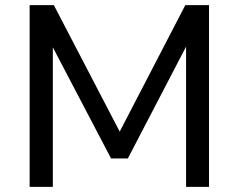

<svg xmlns="http://www.w3.org/2000/svg" viewBox="-20 -725 926 745"><path d="M95 0V-705H189L454 -196H435L699 -705H791V0H702V-569H715L476 -110H411L170 -570H185V0Z"/></svg>

Font: Nunito Sans 10pt Medium
Style: Regular
Weight: 500
Designer: Vernon Adams
Foundry: Vernon Adams
Version: Version 3.101;gftools[0.9.27]